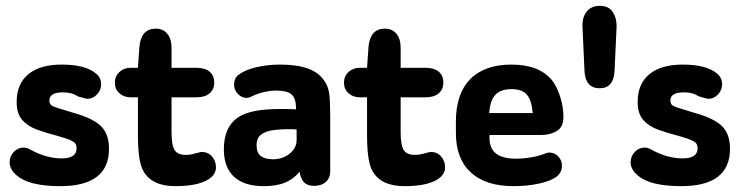

<svg xmlns="http://www.w3.org/2000/svg" viewBox="-20 -626 2542 657"><path d="M186 11Q353 11 353 -117Q353 -167 326 -194Q299 -221 231 -240Q191 -252 174 -257.5Q157 -263 153 -268.5Q149 -274 149 -282Q149 -296 160.5 -303Q172 -310 196 -310Q211 -310 222.5 -307Q234 -304 247 -296Q266 -291 270.5 -289.5Q275 -288 280 -288Q298 -288 312 -303Q326 -318 326 -337Q326 -360 309 -374Q273 -405 191 -405Q117 -405 77 -372Q37 -339 37 -277Q37 -237 56 -215.5Q75 -194 106.5 -182.5Q138 -171 177 -161Q206 -153 219.5 -147Q233 -141 237.5 -135Q242 -129 242 -118Q242 -84 191 -84Q165 -84 138 -91.5Q111 -99 84 -114Q77 -118 71.5 -119.5Q66 -121 61 -121Q41 -121 27 -106Q13 -91 13 -71Q13 -46 37 -26Q79 11 186 11Z M452 -293V-163Q452 -119 456.5 -88Q461 -57 471 -40Q500 11 580 11Q625 11 656 3Q687 -5 703 -19.5Q719 -34 719 -54Q719 -75 705.5 -90.5Q692 -106 671 -106Q669 -106 667.5 -106Q666 -106 664 -105Q645 -100 636 -98Q627 -96 616 -96Q588 -96 577.5 -112.5Q567 -129 567 -173V-293H652Q681 -293 697 -306.5Q713 -320 713 -343Q713 -368 697 -381Q681 -394 652 -394H567V-462Q567 -493 552.5 -510.5Q538 -528 513 -528Q463 -528 457 -466L452 -394H427Q404 -394 388.5 -379.5Q373 -365 373 -343Q373 -321 388.5 -307Q404 -293 427 -293Z M993 -252Q973 -253 963 -253Q953 -253 948.5 -253Q944 -253 939 -253Q888 -253 852 -246Q816 -239 794 -224Q746 -191 746 -115Q746 -53 781 -21Q816 11 882 11Q925 11 954 -0.5Q983 -12 1005 -38Q1010 -11 1022 -0.5Q1034 10 1054 10Q1080 10 1095 -3.5Q1110 -17 1110 -40V-225Q1110 -281 1106.5 -306Q1103 -331 1090 -349Q1071 -378 1033.5 -391.5Q996 -405 939 -405Q894 -405 855 -395.5Q816 -386 795 -369Q781 -358 781 -336Q781 -318 794 -304.5Q807 -291 824 -291Q832 -291 841 -296Q859 -305 881.5 -310.5Q904 -316 925 -316Q962 -316 977 -303.5Q992 -291 993 -259ZM995 -183V-147Q995 -127 983 -112Q971 -97 953 -89Q935 -81 915 -81Q887 -81 872.5 -92Q858 -103 858 -129Q858 -154 873.5 -165.5Q889 -177 913.5 -180.5Q938 -184 966 -184Q973 -184 979.5 -184Q986 -184 995 -183Z M1236 -293V-163Q1236 -119 1240.5 -88Q1245 -57 1255 -40Q1284 11 1364 11Q1409 11 1440 3Q1471 -5 1487 -19.5Q1503 -34 1503 -54Q1503 -75 1489.5 -90.5Q1476 -106 1455 -106Q1453 -106 1451.5 -106Q1450 -106 1448 -105Q1429 -100 1420 -98Q1411 -96 1400 -96Q1372 -96 1361.5 -112.5Q1351 -129 1351 -173V-293H1436Q1465 -293 1481 -306.5Q1497 -320 1497 -343Q1497 -368 1481 -381Q1465 -394 1436 -394H1351V-462Q1351 -493 1336.5 -510.5Q1322 -528 1297 -528Q1247 -528 1241 -466L1236 -394H1211Q1188 -394 1172.5 -379.5Q1157 -365 1157 -343Q1157 -321 1172.5 -307Q1188 -293 1211 -293Z M1655 -164H1831Q1862 -164 1885 -177.5Q1908 -191 1908 -226Q1908 -260 1897 -294.5Q1886 -329 1870 -350Q1826 -405 1730 -405Q1638 -405 1589 -355Q1540 -305 1540 -210V-171Q1540 -83 1591 -36Q1642 11 1737 11Q1785 11 1825.5 2Q1866 -7 1885 -22Q1894 -29 1898.5 -38.5Q1903 -48 1903 -58Q1903 -77 1890.5 -90.5Q1878 -104 1860 -104Q1854 -104 1846 -101Q1828 -93 1800 -88Q1772 -83 1745 -83Q1700 -83 1677.5 -100.5Q1655 -118 1655 -154ZM1803 -239H1654Q1657 -282 1675 -301.5Q1693 -321 1731 -321Q1766 -321 1782.5 -302.5Q1799 -284 1803 -239Z M1973 -538 1980 -384Q1983 -324 2032 -324Q2080 -324 2083 -384L2090 -537Q2090 -565 2076.5 -585.5Q2063 -606 2032 -606Q2005 -606 1989 -588Q1973 -570 1973 -538Z M2311 11Q2478 11 2478 -117Q2478 -167 2451 -194Q2424 -221 2356 -240Q2316 -252 2299 -257.5Q2282 -263 2278 -268.5Q2274 -274 2274 -282Q2274 -296 2285.5 -303Q2297 -310 2321 -310Q2336 -310 2347.5 -307Q2359 -304 2372 -296Q2391 -291 2395.5 -289.5Q2400 -288 2405 -288Q2423 -288 2437 -303Q2451 -318 2451 -337Q2451 -360 2434 -374Q2398 -405 2316 -405Q2242 -405 2202 -372Q2162 -339 2162 -277Q2162 -237 2181 -215.5Q2200 -194 2231.5 -182.5Q2263 -171 2302 -161Q2331 -153 2344.5 -147Q2358 -141 2362.5 -135Q2367 -129 2367 -118Q2367 -84 2316 -84Q2290 -84 2263 -91.5Q2236 -99 2209 -114Q2202 -118 2196.5 -119.5Q2191 -121 2186 -121Q2166 -121 2152 -106Q2138 -91 2138 -71Q2138 -46 2162 -26Q2204 11 2311 11Z"/></svg>

Font: Beiruti
Style: Bold
Weight: 700
Designer: Arlette Boutros
Foundry: Boutros
Version: Version 1.41